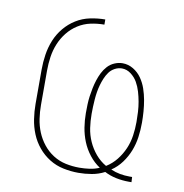

<svg xmlns="http://www.w3.org/2000/svg" viewBox="-66 -591 632 661"><g transform="rotate(10 250.0 -260.0)"><path d="M426 8Q404 8 382 3.5Q360 -1 341 -11Q320 0 296.5 4Q273 8 250 8Q224 8 197.5 2.5Q171 -3 148.5 -17Q126 -31 109 -51.5Q92 -72 82 -96.5Q72 -121 68 -147.5Q64 -174 64 -200V-320Q64 -346 68 -372.5Q72 -399 82 -423.5Q92 -448 109 -468.5Q126 -489 148.5 -503Q171 -517 197.5 -522.5Q224 -528 250 -528V-510Q226 -510 202.5 -505Q179 -500 158.5 -487Q138 -474 123 -455Q108 -436 99 -414Q90 -392 86.5 -368Q83 -344 83 -320V-200Q83 -176 86.5 -152Q90 -128 99 -106Q108 -84 123 -65Q138 -46 158.5 -33Q179 -20 202.5 -15Q226 -10 250 -10Q268 -10 286 -12.5Q304 -15 320 -22Q299 -36 283 -56.5Q267 -77 257.5 -100.5Q248 -124 244 -149Q240 -174 240 -199Q240 -214 240.5 -229Q241 -244 243 -258.5Q245 -273 248 -287.5Q251 -302 255.5 -316Q260 -330 266.5 -343Q273 -356 283 -367Q293 -378 307 -384Q321 -390 335 -390Q355 -390 372.5 -379.5Q390 -369 401.5 -352.5Q413 -336 419.5 -317Q426 -298 429.5 -278.5Q433 -259 434.5 -239Q436 -219 436 -200Q436 -174 432.5 -149Q429 -124 420 -101Q411 -78 396 -57.5Q381 -37 360 -23Q376 -16 392.5 -13Q409 -10 426 -10Q428 -10 430.5 -10Q433 -10 435 -10L436 8Q433 8 430.5 8Q428 8 426 8ZM340 -32Q361 -45 376 -64Q391 -83 400.5 -105Q410 -127 413.5 -151Q417 -175 417 -199Q417 -217 416 -234.5Q415 -252 412 -269Q409 -286 404 -303Q399 -320 390.5 -335Q382 -350 367.5 -361Q353 -372 336 -372Q323 -372 311 -365.5Q299 -359 291.5 -348.5Q284 -338 279 -326Q274 -314 270.5 -301.5Q267 -289 265 -276.5Q263 -264 262 -251Q261 -238 260.5 -225Q260 -212 260 -200Q260 -175 263.5 -151Q267 -127 277 -104.5Q287 -82 303 -63Q319 -44 340 -32Z"/></g></svg>

Font: Iosevka SS04 Thin
Style: Regular
Weight: 100
Monospace: yes
Designer: Belleve Invis
Foundry: Belleve Invis
Version: Version 19.0.0; ttfautohint (v1.8.4)